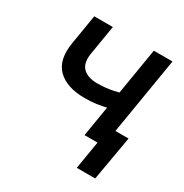

<svg xmlns="http://www.w3.org/2000/svg" viewBox="-158 -648 894 931"><g transform="rotate(30 288.5 -182.5)"><path d="M262.7 -155.8Q160.6 -155.8 110.4 -205.8Q60.1 -255.9 77.1 -356.9L104.5 -522.5H208.5L181.2 -357.9Q171.9 -300.8 199 -274.4Q226.1 -248 277.8 -248Q326.2 -248 368.7 -257.1Q411.1 -266.1 456.5 -281.2L441.4 -189Q415 -179.7 386.5 -171.9Q357.9 -164.1 327.1 -159.9Q296.4 -155.8 262.7 -155.8ZM351.6 0 438 -522.5H542.5L456.1 0ZM398.4 156.2 424.3 0H386.2L401.4 -92.3H544.9L501.5 156.2Z"/></g></svg>

Font: Inter 28pt Medium
Style: Italic
Weight: 500
Italic angle: -9.3988°
Designer: Rasmus Andersson
Foundry: rsms
Version: Version 4.001;git-66647c0bb